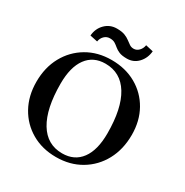

<svg xmlns="http://www.w3.org/2000/svg" viewBox="-206 -1076 1206 1255"><g transform="rotate(30 397.0 -448.0)"><path d="M390 16Q286 16 205.5 -30.5Q125 -77 79.5 -159Q34 -241 34 -347Q34 -455 79.5 -538Q125 -621 205.5 -668.5Q286 -716 390 -716Q495 -716 576 -670Q657 -624 702.5 -543Q748 -462 748 -357Q748 -248 702.5 -164Q657 -80 576 -32Q495 16 390 16ZM413 -25Q505 -25 555 -92.5Q605 -160 605 -286Q605 -474 543.5 -574.5Q482 -675 367 -675Q276 -675 226.5 -607.5Q177 -540 177 -415Q177 -227 238 -126Q299 -25 413 -25ZM189 -785Q193 -839 229 -875Q265 -911 317 -911Q355 -911 377.5 -902Q400 -893 415.5 -881Q431 -869 444.5 -860Q458 -851 476 -851Q498 -851 515 -868.5Q532 -886 536 -912L593 -899Q588 -845 554 -809Q520 -773 470 -773Q432 -773 411 -782Q390 -791 376 -803Q362 -815 347.5 -824Q333 -833 309 -833Q285 -833 267.5 -816Q250 -799 246 -773Z"/></g></svg>

Font: Wittgenstein Semibold
Style: Regular
Weight: 600
Designer: Jörg Drees
Foundry: Jörg Drees
Version: Version 1.303; ttfautohint (v1.8.4.7-5d5b)